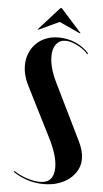

<svg xmlns="http://www.w3.org/2000/svg" viewBox="-59 -890 503 937"><g transform="rotate(5 193.0 -421.5)"><path d="M241 -75Q241 -105 230.5 -139.5Q220 -174 199 -216L75 -462Q50 -511 50 -559Q50 -592 61.5 -619.5Q73 -647 93 -667Q113 -687 141 -698Q169 -709 203 -709Q246 -709 285.5 -692Q325 -675 352 -644L348 -640Q338 -652 324.5 -662Q311 -672 296 -679.5Q281 -687 266 -691.5Q251 -696 238 -696Q209 -696 192 -674.5Q175 -653 175 -615Q175 -559 210 -488L346 -210Q356 -189 361.5 -168.5Q367 -148 367 -128Q367 -98 353.5 -73Q340 -48 317 -29.5Q294 -11 262 -0.5Q230 10 192 10Q111 10 42 -36L45 -41Q73 -22 108 -10.5Q143 1 172 1Q241 1 241 -75ZM199 -853H205L307 -739H301L201 -785L102 -739H96Z"/></g></svg>

Font: Moniqa Black Display
Style: Regular
Weight: 900
Designer: Rajesh Rajput
Foundry: Rajesh Rajput
Version: Version 1.000